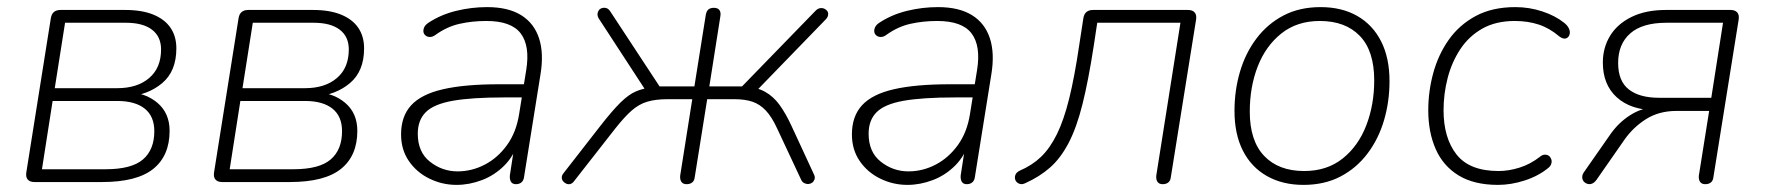

<svg xmlns="http://www.w3.org/2000/svg" viewBox="-20 -512 4963 540"><path d="M77 0Q64 0 58 -7Q52 -14 54 -27L123 -461Q125 -473 132 -478.5Q139 -484 150 -484H332Q379 -484 411 -471Q443 -458 459.5 -434Q476 -410 476 -376Q476 -312 436.5 -278.5Q397 -245 337 -240L339 -252Q388 -252 422.5 -223Q457 -194 457 -144Q457 -74 411 -37Q365 0 267 0ZM98 -36H277Q350 -36 382 -63.5Q414 -91 414 -143Q414 -185 387 -206.5Q360 -228 310 -228H128ZM134 -264H310Q366 -264 399.5 -292.5Q433 -321 433 -373Q433 -409 407.5 -428.5Q382 -448 334 -448H163Z M605 0Q592 0 586 -7Q580 -14 582 -27L651 -461Q653 -473 660 -478.5Q667 -484 678 -484H860Q907 -484 939 -471Q971 -458 987.5 -434Q1004 -410 1004 -376Q1004 -312 964.5 -278.5Q925 -245 865 -240L867 -252Q916 -252 950.5 -223Q985 -194 985 -144Q985 -74 939 -37Q893 0 795 0ZM626 -36H805Q878 -36 910 -63.5Q942 -91 942 -143Q942 -185 915 -206.5Q888 -228 838 -228H656ZM662 -264H838Q894 -264 927.5 -292.5Q961 -321 961 -373Q961 -409 935.5 -428.5Q910 -448 862 -448H691Z M1264 8Q1224 8 1188 -9.5Q1152 -27 1130 -59Q1108 -91 1108 -134Q1108 -185 1136.5 -216Q1165 -247 1226 -261Q1287 -275 1383 -275H1464L1458 -238H1399Q1306 -238 1253 -228.5Q1200 -219 1177.5 -196.5Q1155 -174 1155 -136Q1155 -84 1189.5 -57Q1224 -30 1267 -30Q1307 -30 1343.5 -49Q1380 -68 1406 -104Q1432 -140 1440 -191L1460 -315Q1471 -383 1444.5 -418Q1418 -453 1348 -453Q1308 -453 1272.5 -445Q1237 -437 1205 -414Q1197 -408 1189.5 -408Q1182 -408 1177 -412Q1172 -416 1171 -422Q1170 -428 1173 -435Q1176 -442 1185 -448Q1220 -471 1263 -481.5Q1306 -492 1350 -492Q1409 -492 1445.5 -469.5Q1482 -447 1496 -404.5Q1510 -362 1500 -302L1454 -15Q1453 -5 1447 0.5Q1441 6 1431 6Q1421 6 1417 -1Q1413 -8 1414 -19L1429 -116H1439Q1426 -74 1398.5 -46.5Q1371 -19 1335.5 -5.5Q1300 8 1264 8Z M1911 6Q1901 6 1896.5 -0.5Q1892 -7 1893 -18L1927 -233H1857Q1824 -233 1800.5 -226Q1777 -219 1756.5 -201Q1736 -183 1710 -150L1595 -3Q1590 4 1584 5.5Q1578 7 1572.5 4.5Q1567 2 1563.5 -2.5Q1560 -7 1560 -13Q1560 -19 1565 -25L1667 -156Q1702 -201 1725 -223.5Q1748 -246 1767.5 -254.5Q1787 -263 1811 -266L1797 -256L1664 -460Q1660 -467 1660.5 -473Q1661 -479 1664.5 -483.5Q1668 -488 1674 -489.5Q1680 -491 1686 -489Q1692 -487 1697 -479L1835 -269H1933L1965 -470Q1967 -481 1972.5 -485.5Q1978 -490 1988 -490Q1999 -490 2003.5 -483.5Q2008 -477 2006 -466L1975 -269H2067L2274 -482Q2280 -488 2286.5 -489Q2293 -490 2298.5 -487.5Q2304 -485 2307 -480.5Q2310 -476 2309 -469.5Q2308 -463 2302 -457L2107 -256L2073 -269Q2108 -267 2131.5 -254Q2155 -241 2172.5 -217Q2190 -193 2207 -156L2269 -22Q2273 -14 2271 -8Q2269 -2 2264.5 1.5Q2260 5 2254 5.5Q2248 6 2242 3Q2236 0 2233 -7L2166 -150Q2151 -183 2134 -201Q2117 -219 2096 -226Q2075 -233 2046 -233H1969L1934 -14Q1933 -4 1927 1Q1921 6 1911 6Z M2532 8Q2492 8 2456 -9.5Q2420 -27 2398 -59Q2376 -91 2376 -134Q2376 -185 2404.5 -216Q2433 -247 2494 -261Q2555 -275 2651 -275H2732L2726 -238H2667Q2574 -238 2521 -228.5Q2468 -219 2445.5 -196.5Q2423 -174 2423 -136Q2423 -84 2457.5 -57Q2492 -30 2535 -30Q2575 -30 2611.5 -49Q2648 -68 2674 -104Q2700 -140 2708 -191L2728 -315Q2739 -383 2712.5 -418Q2686 -453 2616 -453Q2576 -453 2540.5 -445Q2505 -437 2473 -414Q2465 -408 2457.5 -408Q2450 -408 2445 -412Q2440 -416 2439 -422Q2438 -428 2441 -435Q2444 -442 2453 -448Q2488 -471 2531 -481.5Q2574 -492 2618 -492Q2677 -492 2713.5 -469.5Q2750 -447 2764 -404.5Q2778 -362 2768 -302L2722 -15Q2721 -5 2715 0.5Q2709 6 2699 6Q2689 6 2685 -1Q2681 -8 2682 -19L2697 -116H2707Q2694 -74 2666.5 -46.5Q2639 -19 2603.5 -5.5Q2568 8 2532 8Z M3250 6Q3240 6 3235.5 -0.5Q3231 -7 3232 -18L3300 -448H3066L3056 -382Q3041 -285 3024.5 -219Q3008 -153 2985.5 -110Q2963 -67 2933.5 -41Q2904 -15 2864 3Q2856 7 2849.5 5.5Q2843 4 2839 -0.5Q2835 -5 2834.5 -11Q2834 -17 2837 -22.5Q2840 -28 2848 -32Q2883 -47 2908 -71Q2933 -95 2952.5 -134.5Q2972 -174 2987 -234.5Q3002 -295 3015 -383L3027 -461Q3029 -473 3036 -478.5Q3043 -484 3054 -484H3321Q3334 -484 3340 -477Q3346 -470 3344 -457L3273 -14Q3272 -4 3266 1Q3260 6 3250 6Z M3646 8Q3587 8 3543 -17Q3499 -42 3475.5 -88.5Q3452 -135 3452 -200Q3452 -258 3467.5 -310.5Q3483 -363 3514 -404Q3545 -445 3590 -468.5Q3635 -492 3694 -492Q3754 -492 3797.5 -467Q3841 -442 3864.5 -395.5Q3888 -349 3888 -284Q3888 -226 3872.5 -173.5Q3857 -121 3826 -80Q3795 -39 3750 -15.5Q3705 8 3646 8ZM3648 -31Q3712 -31 3756 -66Q3800 -101 3822.5 -159Q3845 -217 3845 -286Q3845 -369 3804.5 -411Q3764 -453 3692 -453Q3628 -453 3584 -418Q3540 -383 3517.5 -325.5Q3495 -268 3495 -198Q3495 -116 3535.5 -73.5Q3576 -31 3648 -31Z M4193 8Q4126 8 4082.5 -18.5Q4039 -45 4018 -92.5Q3997 -140 3997 -202Q3997 -255 4011 -306.5Q4025 -358 4054.5 -400Q4084 -442 4130.5 -467Q4177 -492 4242 -492Q4281 -492 4317.5 -480Q4354 -468 4379 -448Q4388 -441 4392 -433Q4396 -425 4395 -418Q4394 -411 4389.5 -407Q4385 -403 4379 -403.5Q4373 -404 4365 -410Q4338 -433 4307.5 -443Q4277 -453 4240 -453Q4187 -453 4149 -431.5Q4111 -410 4087 -373.5Q4063 -337 4051.5 -292.5Q4040 -248 4040 -202Q4040 -124 4076.5 -77.5Q4113 -31 4195 -31Q4223 -31 4253.5 -40.5Q4284 -50 4311 -71Q4318 -77 4325 -77Q4332 -77 4336.5 -73.5Q4341 -70 4343 -64Q4345 -58 4343 -51.5Q4341 -45 4335 -40Q4307 -17 4268.5 -4.5Q4230 8 4193 8Z M4776 6Q4766 6 4761.5 -0.5Q4757 -7 4758 -18L4787 -200H4695Q4646 -200 4609.5 -177Q4573 -154 4548 -118L4470 -6Q4464 2 4457.5 4.5Q4451 7 4444.5 5Q4438 3 4434 -2Q4430 -7 4430 -14Q4430 -21 4435 -28L4509 -134Q4532 -167 4564 -187.5Q4596 -208 4624 -208H4635L4634 -202Q4566 -203 4527 -238.5Q4488 -274 4488 -336Q4488 -378 4508.5 -411.5Q4529 -445 4569 -464.5Q4609 -484 4665 -484H4847Q4860 -484 4866 -477Q4872 -470 4870 -457L4799 -14Q4798 -4 4792 1Q4786 6 4776 6ZM4646 -237H4793L4826 -448H4667Q4599 -448 4565 -418Q4531 -388 4531 -335Q4531 -284 4561 -260.5Q4591 -237 4646 -237Z"/></svg>

Font: Nunito ExtraLight
Style: Italic
Weight: 200
Italic angle: -9°
Designer: Vernon Adams
Foundry: Vernon Adams
Version: Version 3.602